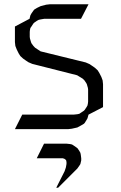

<svg xmlns="http://www.w3.org/2000/svg" viewBox="-20 -604 566 898"><path d="M49.8 0 84 -67.9H324.2L341.8 -69.8L351.1 -71.8L358.9 -77.1L372.1 -85.9L376 -89.8L384.8 -103L389.2 -110.8L391.1 -120.1L392.1 -128.9V-185.1L391.1 -192.9L386.2 -210L383.8 -214.8L375 -228L367.2 -235.8L340.8 -252L130.9 -305.2L112.8 -313L101.1 -320.8L87.9 -330.1L75.2 -341.8L66.9 -355L58.1 -373L51.8 -389.2L49.8 -407.2V-480L118.2 -516.1L122.1 -532.2L127 -541L136.2 -554.2L140.1 -559.1L152.8 -566.9L169.9 -575.2L195.8 -582L212.9 -584H394L358.9 -516.1H187L169.9 -513.2L161.1 -511.2L152.8 -506.8L140.1 -498L136.2 -494.1L127 -480L122.1 -473.1L120.1 -463.9L119.1 -455.1V-432.1L120.1 -423.8L125 -407.2L127 -401.9L136.2 -389.2L144 -380.9L169.9 -363.8L380.9 -312L398.9 -304.2L411.1 -295.9L423.8 -287.1L437 -274.9L444.8 -262.2L454.1 -244.1L460 -228L461.9 -210V-103L394 -67.9L389.2 -50.8L384.8 -43L376 -28.8L372.1 -24.9L358.9 -17.1L341.8 -7.8L315.9 -2L298.8 0ZM151.9 136.2 186 67.9H291L308.1 69.8L316.9 71.8L325.2 77.1L337.9 85.9L342.8 89.8L351.1 102.1L356 110.8L357.9 120.1L359.9 136.2V146L356 163.1L351.1 170.9L341.8 184.1L252 273.9H243.2L282.2 196.8L288.1 179.2L291 163.1V153.8L289.1 145L282.2 139.2L273.9 136.2Z"/></svg>

Font: Petahja
Style: Regular
Weight: 400
Designer: T. Christopher White
Version: Version 1.1